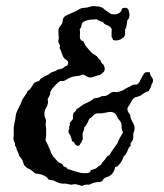

<svg xmlns="http://www.w3.org/2000/svg" viewBox="-20 -649 544 636"><path d="M382.8 -616.2Q382.8 -623 393.6 -623H399.4Q407.2 -617.2 406.2 -615.7Q405.3 -614.3 406.2 -613.3Q413.1 -592.8 401.4 -581.1Q400.4 -573.2 399.4 -564.9Q398.4 -556.6 394.5 -551.8V-539.1Q394.5 -531.2 390.6 -526.4Q373 -510.7 354.5 -516.6Q352.5 -524.4 349.6 -526.4V-538.1Q349.6 -544.9 350.1 -549.8Q350.6 -554.7 345.2 -559.6Q339.8 -564.5 332 -566.9Q324.2 -569.3 321.3 -576.2Q310.5 -578.1 300.8 -585Q262.7 -585 252.9 -573.2Q250 -569.3 249.5 -563Q249 -556.6 244.1 -552.7Q246.1 -543 244.6 -529.3Q243.2 -515.6 256.8 -511.7Q261.7 -501 262.2 -499.5Q262.7 -498 267.1 -493.2Q271.5 -488.3 274.4 -484.4Q277.3 -480.5 281.7 -476.1Q286.1 -471.7 291.5 -468.8Q296.9 -465.8 300.8 -462.4Q304.7 -459 306.2 -455.6Q307.6 -452.1 312.5 -450.2Q314.5 -441.4 319.8 -437.5Q325.2 -433.6 326.7 -423.3Q328.1 -413.1 319.3 -407.2Q311.5 -399.4 308.1 -399.9Q304.7 -400.4 291.5 -395Q278.3 -389.6 269 -395Q259.8 -400.4 254.9 -402.3Q244.1 -397.5 234.4 -397Q224.6 -396.5 215.3 -393.1Q206.1 -389.6 198.2 -384.3Q190.4 -378.9 179.7 -380.9Q166 -371.1 156.2 -358.9Q146.5 -346.7 146.5 -342.8Q146.5 -338.9 145 -334.5Q143.6 -330.1 141.6 -327.6Q139.6 -325.2 137.7 -321.3Q141.6 -307.6 134.3 -294.9Q127 -282.2 127 -272.9Q127 -263.7 128.9 -259.8Q134.8 -250 130.9 -238.3L132.8 -223.6V-201.2L130.9 -184.6Q131.8 -181.6 133.8 -178.2Q135.7 -174.8 137.7 -170.4Q139.6 -166 141.1 -162.6Q142.6 -159.2 144.5 -155.3Q146.5 -151.4 147.5 -147Q148.4 -142.6 152.3 -137.2Q156.2 -131.8 158.2 -127.9Q167 -119.1 168.5 -117.2Q169.9 -115.2 173.3 -112.3Q176.8 -109.4 182.6 -107.4Q188.5 -105.5 190.4 -97.7Q201.2 -95.7 204.1 -88.9Q212.9 -86.9 220.7 -84Q228.5 -81.1 242.2 -77.6Q255.9 -74.2 267.6 -75.7Q279.3 -77.1 279.3 -81.1Q279.3 -85 284.2 -86.4Q289.1 -87.9 293.9 -89.4Q298.8 -90.8 304.2 -96.2Q309.6 -101.6 314.5 -102.5Q316.4 -108.4 320.3 -112.3Q324.2 -116.2 327.6 -120.6Q331.1 -125 334 -129.4Q336.9 -133.8 343.8 -135.7Q347.7 -145.5 353.5 -152.8Q359.4 -160.2 361.8 -164.6Q364.3 -168.9 368.2 -172.9Q372.1 -183.6 377.4 -192.9Q382.8 -202.1 387.7 -210.9Q382.8 -216.8 382.8 -230Q382.8 -243.2 377.4 -248.5Q372.1 -253.9 368.2 -261.7Q360.4 -282.2 337.4 -277.3Q314.5 -272.5 309.1 -273.4Q303.7 -274.4 297.9 -272.5Q292 -270.5 287.6 -265.1Q283.2 -259.8 275.4 -254.9Q266.6 -232.4 258.8 -226.6Q259.8 -219.7 256.3 -214.4Q252.9 -209 253.9 -197.8Q254.9 -186.5 252.9 -185.1Q251 -183.6 251 -179.7Q245.1 -171.9 244.1 -168.9Q243.2 -166 237.3 -166Q231.4 -166 228 -172.9Q224.6 -179.7 218.8 -181.6Q213.9 -202.1 207 -210Q206.1 -219.7 210.9 -224.6Q207 -226.6 210 -231.4Q212.9 -236.3 210.9 -241.2L221.7 -254.9V-268.6Q223.6 -276.4 228 -278.8Q232.4 -281.2 233.4 -288.1Q239.3 -290 243.7 -293.9Q248 -297.9 255.4 -302.2Q262.7 -306.6 272.9 -311Q283.2 -315.4 291 -323.2Q295.9 -324.2 298.8 -324.2Q301.8 -324.2 305.2 -325.2Q308.6 -326.2 311 -327.6Q313.5 -329.1 316.4 -330.1Q319.3 -331.1 322.8 -330.6Q326.2 -330.1 331.5 -332Q336.9 -334 341.8 -337.9Q346.7 -341.8 352.1 -343.8Q357.4 -345.7 361.3 -344.2Q365.2 -342.8 376 -345.7Q386.7 -348.6 391.6 -352.5Q396.5 -356.4 403.8 -359.4Q411.1 -362.3 413.6 -364.3Q416 -366.2 419.4 -367.7Q422.9 -369.1 427.7 -368.7Q432.6 -368.2 436 -370.6Q439.5 -373 442.4 -378.4Q445.3 -383.8 449.2 -391.6Q453.1 -399.4 457.5 -405.8Q461.9 -412.1 476.6 -409.2Q476.6 -401.4 481.9 -394.5Q487.3 -387.7 486.8 -381.3Q486.3 -375 483.9 -372.1Q481.4 -369.1 480.5 -363.8Q479.5 -358.4 477.1 -355.5Q474.6 -352.5 472.7 -347.7Q459 -342.8 450.7 -335.9Q442.4 -329.1 427.7 -327.1L418 -318.4Q416 -315.4 414.1 -310.5Q411.1 -304.7 404.3 -294.9Q397.5 -285.2 411.1 -268.6Q412.1 -255.9 418.9 -245.1Q425.8 -234.4 425.8 -226.1Q425.8 -217.8 424.8 -215.8Q423.8 -213.9 422.4 -209.5Q420.9 -205.1 421.4 -199.2Q421.9 -193.4 420.4 -187.5Q418.9 -181.6 415 -178.2Q411.1 -174.8 413.1 -166Q408.2 -163.1 406.2 -158.2Q397.5 -135.7 389.6 -130.9Q383.8 -110.4 368.2 -97.7Q364.3 -95.7 361.3 -95.7Q357.4 -67.4 328.1 -60.5Q323.2 -57.6 320.3 -51.8Q317.4 -45.9 305.2 -45.9Q293 -45.9 275.4 -37.1Q264.6 -39.1 251 -33.2Q240.2 -37.1 228.5 -39.1L214.8 -37.1L202.1 -40Q199.2 -41 196.3 -41Q180.7 -38.1 158.2 -50.8Q146.5 -53.7 141.6 -53.7Q129.9 -72.3 96.7 -74.2Q84 -86.9 73.2 -90.8Q59.6 -98.6 57.6 -107.9Q55.7 -117.2 50.8 -124Q42 -132.8 42.5 -135.7Q43 -138.7 38.6 -146.5Q34.2 -154.3 34.2 -158.7Q34.2 -163.1 29.3 -166Q31.2 -171.9 28.3 -177.2Q25.4 -182.6 24.4 -189.5Q26.4 -205.1 25.4 -215.3Q24.4 -225.6 27.8 -240.7Q31.2 -255.9 31.7 -262.7Q32.2 -269.5 34.2 -274.9Q36.1 -280.3 37.1 -281.7Q38.1 -283.2 40 -288.1Q42 -293 44.4 -296.9Q46.9 -300.8 49.3 -306.6Q51.8 -312.5 52.7 -316.4Q53.7 -320.3 62 -331.1Q70.3 -341.8 71.3 -347.7Q79.1 -351.6 83.5 -359.4Q87.9 -367.2 92.8 -374Q103.5 -379.9 106 -379.9Q108.4 -379.9 110.4 -381.8Q116.2 -390.6 117.2 -390.1Q118.2 -389.6 120.1 -390.6Q125 -396.5 132.3 -398.4Q139.6 -400.4 146.5 -407.2Q152.3 -410.2 159.2 -412.1Q166 -414.1 171.9 -418.9Q176.8 -418.9 180.2 -420.4Q183.6 -421.9 188.5 -422.9Q193.4 -428.7 198.7 -430.2Q204.1 -431.6 205.6 -439Q207 -446.3 199.2 -451.2Q190.4 -455.1 186 -468.8Q181.6 -482.4 179.2 -486.3Q176.8 -490.2 177.7 -492.2Q178.7 -494.1 178.7 -498L172.9 -511.7L174.8 -522.5Q174.8 -527.3 173.8 -538.1Q172.9 -548.8 174.3 -553.7Q175.8 -558.6 179.7 -562.5Q183.6 -566.4 185.5 -570.8Q187.5 -575.2 187.5 -580.6Q187.5 -585.9 190.9 -590.8Q194.3 -595.7 201.2 -598.6Q208 -601.6 215.3 -605Q222.7 -608.4 227.5 -610.4Q232.4 -612.3 241.2 -617.7Q250 -623 258.8 -623Q267.6 -623 277.3 -626.5Q287.1 -629.9 294.4 -628.4Q301.8 -627 307.6 -627.9Q309.6 -626 314.9 -625Q320.3 -624 329.1 -615.2Q339.8 -609.4 345.7 -603.5Q368.2 -596.7 380.9 -611.3Q382.8 -613.3 382.8 -616.2Z"/></svg>

Font: Mountains of Christmas
Style: Bold
Weight: 700
Designer: Crystal Kluge
Foundry: Font Diner, Inc DBA Tart Workshop
Version: Version 1.002